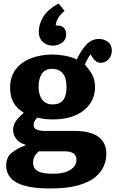

<svg xmlns="http://www.w3.org/2000/svg" viewBox="-20 -835 652 1085"><path d="M264 230Q136 230 75.5 197.5Q15 165 15 101Q15 53 46.5 28Q78 3 124 -14V-17Q88 -28 71 -51Q54 -74 54 -100Q54 -125 67.5 -147Q81 -169 113 -196V-199Q77 -220 57 -254.5Q37 -289 37 -338Q37 -401 69 -443Q101 -485 156 -506Q211 -527 279 -527Q306 -527 344 -520.5Q382 -514 414 -499Q439 -553 469 -584Q499 -615 539 -615Q567 -615 589.5 -598.5Q612 -582 612 -549Q612 -522 594 -501Q576 -480 550 -480Q535 -480 523.5 -488Q512 -496 503 -510L492 -528Q482 -516 474.5 -501Q467 -486 459 -470Q483 -445 500 -415Q517 -385 517 -342Q517 -290 488.5 -248.5Q460 -207 406.5 -183.5Q353 -160 279 -160Q253 -160 230.5 -163Q208 -166 191 -171Q170 -149 170 -132Q170 -109 188.5 -102Q207 -95 238 -95H402Q492 -95 536.5 -61.5Q581 -28 581 34Q581 69 566.5 103.5Q552 138 517.5 166.5Q483 195 421 212.5Q359 230 264 230ZM278 -245Q356 -245 356 -342Q356 -395 334.5 -420.5Q313 -446 275 -446Q234 -446 216 -417.5Q198 -389 198 -344Q198 -299 218.5 -272Q239 -245 278 -245ZM280 147Q342 147 377 125Q412 103 412 67Q412 20 344 20H199Q167 47 167 84Q167 118 194.5 132.5Q222 147 280 147ZM280 -577Q245 -577 222 -598Q199 -619 199 -657Q199 -695 223 -737.5Q247 -780 311 -815L345 -774Q318 -750 307 -730Q296 -710 295 -691H302Q329 -691 341.5 -677Q354 -663 354 -644Q354 -610 330.5 -593.5Q307 -577 280 -577Z"/></svg>

Font: Literata
Style: Bold
Weight: 700
Designer: Latin by Veronika Burian and Jose Scaglione. Greek by Irene Vlachou. Cyrillic by Vera Evstafieva.
Foundry: TypeTogether
Version: Version 3.103; ttfautohint (v1.8.4.7-5d5b);gftools[0.9.29]